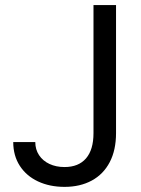

<svg xmlns="http://www.w3.org/2000/svg" viewBox="-20 -727 556 757"><path d="M437.5 -707V-202.1Q437.5 -135.3 412.6 -87.6Q387.7 -40 341.8 -15.1Q295.9 9.8 234.4 9.8Q175.8 9.8 129.9 -11.7Q84 -33.2 58.1 -73.2Q32.2 -113.3 32.2 -167H119.1Q119.1 -137.7 134 -115.2Q148.9 -92.8 175 -80.6Q201.2 -68.4 234.4 -68.4Q289.6 -68.4 319.1 -102.5Q348.6 -136.7 348.6 -202.1V-707Z"/></svg>

Font: Pretendard Std
Style: Regular
Weight: 400
Designer: Base glyphs from Inter by Rasmus Andersson; Hangeul glyphs from Noto Sans CJK(Source Han Sans) by Jang Soo-young and Kan
Foundry: Kil Hyung-jin
Version: Version 1.309